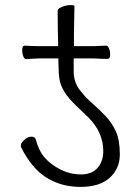

<svg xmlns="http://www.w3.org/2000/svg" viewBox="-20 -728 540 753"><path d="M385 -135Q385 -209 327 -267Q302 -291 278 -314Q220 -369 213 -419Q210 -435 209 -484V-499H137L113 -498L83 -496H82Q76 -496 71.5 -506.5Q67 -517 67 -533Q67 -549 78 -549Q108 -547 137 -547H208V-565L207 -598L206 -686Q206 -694 223 -701Q240 -708 256 -708Q272 -708 272 -704L270 -598V-547H346Q358 -547 396 -549H397Q402 -549 407 -539Q412 -529 412 -513Q412 -497 402 -497Q380 -497 346 -499H269V-449Q269 -407 291 -377.5Q313 -348 340 -324.5Q367 -301 392.5 -274.5Q418 -248 434 -213.5Q450 -179 450 -123Q450 -67 410.5 -31Q371 5 295.5 5Q220 5 162 -31.5Q104 -68 63 -150Q62 -152 62 -159.5Q62 -167 75.5 -179.5Q89 -192 103 -192Q117 -192 120 -182Q132 -136 156 -109Q180 -82 217.5 -63Q255 -44 298 -44Q341 -44 363 -70Q385 -96 385 -135Z"/></svg>

Font: LXGW WenKai Mono TC Light
Style: Regular
Weight: 300
Designer: LXGW / Fontworks Inc.
Foundry: LXGW / Fontworks Inc.
Version: Version 1.330